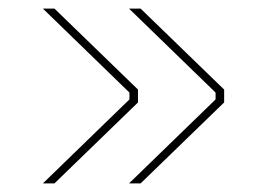

<svg xmlns="http://www.w3.org/2000/svg" viewBox="-20 -498 613 448"><path d="M281 -70H308L503 -259V-289L308 -478H281L483 -282V-266ZM80 -70H107L302 -259V-289L107 -478H80L282 -282V-266Z"/></svg>

Font: Fixel Variable
Style: Regular
Weight: 100
Width: 3
Designer: AlfaBravo + MacPaw
Foundry: Kyrylo Tkachov, Marchela Mozhyna, Serhii Makarenko, Maria Weinstein, Zakhar Kryvoshyya
Version: Version 1.211